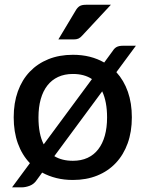

<svg xmlns="http://www.w3.org/2000/svg" viewBox="-20 -748 611 806"><path d="M208 -92.5Q240 -73 286 -73Q320.5 -73 347.2 -85.2Q374 -97.5 392.2 -121Q410.5 -144.5 420 -178.2Q429.5 -212 429.5 -255Q429.5 -321 409 -364.5ZM366 -416Q334 -437.5 286 -437.5Q251 -437.5 224 -425Q197 -412.5 178.8 -389Q160.5 -365.5 151 -331.8Q141.5 -298 141.5 -255Q141.5 -185 163.5 -142ZM468.5 -445Q500 -410.5 516.8 -362.8Q533.5 -315 533.5 -255.5Q533.5 -195 516 -146.5Q498.5 -98 466.2 -63.8Q434 -29.5 388.2 -11Q342.5 7.5 286 7.5Q249 7.5 216.8 -0.5Q184.5 -8.5 157 -23.5L135.5 6Q123.5 24.5 105.5 31.5Q87.5 38.5 70.5 38.5H30.5L105.5 -63Q72.5 -97.5 55 -146Q37.5 -194.5 37.5 -255.5Q37.5 -316 55 -364.5Q72.5 -413 105 -447Q137.5 -481 183.2 -499.5Q229 -518 286 -518Q324 -518 356.8 -509.8Q389.5 -501.5 417.5 -485.5L447.5 -526.5Q453 -535 457.8 -540.8Q462.5 -546.5 468 -549.8Q473.5 -553 480.5 -554.5Q487.5 -556 497 -556H550.5ZM445.5 -728 325 -598.5Q317 -589.5 309.2 -586Q301.5 -582.5 289 -582.5H225L297.5 -703.5Q304.5 -716 313.8 -722Q323 -728 341 -728Z"/></svg>

Font: Lato SemiBold
Style: Regular
Weight: 600
Designer: Lukasz Dziedzic with Adam Twardoch and Botio Nikoltchev
Foundry: tyPoland Lukasz Dziedzic
Version: Version 2.015; 2015-08-06; http://www.latofonts.com/